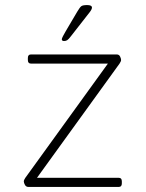

<svg xmlns="http://www.w3.org/2000/svg" viewBox="-20 -738 575 758"><path d="M92 0Q83 0 78.5 -8Q74 -16 74 -22Q74 -27 80 -36L406 -487H102Q90 -487 90 -501V-509Q90 -523 102 -523H441Q450 -523 454 -515Q458 -507 458 -501Q458 -496 452 -487L126 -36H449Q461 -36 461 -22V-14Q461 0 449 0ZM233 -576Q224 -576 224 -583Q224 -586 228.5 -595Q233 -604 239 -614L285 -692Q295 -709 301 -713.5Q307 -718 324 -718Q343 -718 343 -708Q343 -701 333.5 -689Q324 -677 310 -659L260 -595Q251 -583 245.5 -579.5Q240 -576 233 -576Z"/></svg>

Font: Asap Semi Expanded Thin
Style: Regular
Weight: 100
Width: 6
Designer: Pablo Cosgaya
Foundry: Omnibus-Type
Version: Version 3.001; ttfautohint (v1.8.4.7-5d5b)